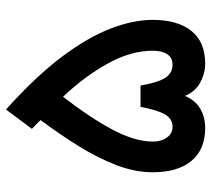

<svg xmlns="http://www.w3.org/2000/svg" viewBox="-52 -653 705 641"><g transform="rotate(-90 300.5 -332.5)"><path d="M300.8 -67.4Q286.6 -33.2 258.3 -16.6Q230 0 193.8 0Q122.1 0 84 -45.7Q45.9 -91.3 45.9 -175.3Q45.9 -234.4 69.8 -296.6Q93.8 -358.9 133.5 -422.9Q173.3 -486.8 220.2 -549.8L190.9 -578.6L255.4 -665Q365.7 -565.9 431.2 -478.8Q496.6 -391.6 525.6 -315.9Q554.7 -240.2 554.7 -175.3Q554.7 -92.3 517.8 -46.1Q481 0 408.7 0Q376 0 345.5 -16.6Q314.9 -33.2 300.8 -67.4ZM148.4 -174.8Q148.4 -145 162.4 -127Q176.3 -108.9 196.8 -108.9Q224.1 -108.9 238.8 -133.8Q253.4 -158.7 264.2 -215.8H335.4Q345.2 -158.2 361.1 -133.5Q377 -108.9 405.3 -108.9Q427.7 -108.9 439.7 -126.2Q451.7 -143.6 451.7 -174.8Q451.7 -248 408.9 -325.2Q366.2 -402.3 297.9 -474.6Q227.1 -382.8 187.7 -308.3Q148.4 -233.9 148.4 -174.8Z"/></g></svg>

Font: Vazirmatn RD UI FD Medium
Style: Regular
Weight: 500
Designer: Saber Rastikerdar
Foundry: Saber Rastikerdar
Version: Version 33.003